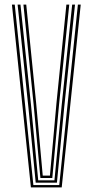

<svg xmlns="http://www.w3.org/2000/svg" viewBox="-20 -820 406 840"><path d="M115.2 0 32.2 -800H44.5L126 -10.2H239.2L320.8 -800H333.2L250 0ZM136.2 -20.8 104.2 -351.2 57 -800H69.5L115.8 -359.2L147.2 -31H218.2L249.8 -359.2L295.8 -800H308.2L261 -351.2L229 -20.8ZM156.8 -41.2 127 -364.2 82.5 -800H94.8L138 -370.5L167 -51.8H198.5L227.2 -370.5L270.5 -800H283L238.5 -364.2L208.8 -41.2Z"/></svg>

Font: Big Shoulders Inline Text Thin Light
Style: Regular
Weight: 300
Version: Version 2.002